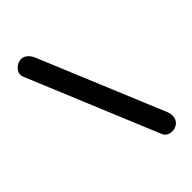

<svg xmlns="http://www.w3.org/2000/svg" viewBox="-233 -803 942 942"><g transform="rotate(-45 238.0 -332.0)"><path d="M410.6 47.4Q391.1 59.1 367.2 54.2Q343.3 49.3 334.5 28.3L51.8 -653.3Q43 -674.3 57.6 -694.1Q72.3 -713.9 94.7 -718.8Q117.2 -724.1 134.5 -710.7Q151.9 -697.3 160.6 -675.8L429.7 -28.3Q438.5 -7.3 434.3 14.4Q430.2 36.1 410.6 47.4Z"/></g></svg>

Font: Mikhak SemiBold
Style: Regular
Weight: 600
Designer: Amin Abedi
Version: Version 3.3